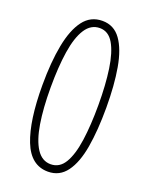

<svg xmlns="http://www.w3.org/2000/svg" viewBox="-139 -796 678 875"><g transform="rotate(20 200.5 -358.5)"><path d="M355 -358Q355 -248 341 -166Q327 -84 293.5 -38.5Q260 7 204 7Q121 7 83.5 -88Q46 -183 46 -355Q46 -467 62 -550Q78 -633 112.5 -678.5Q147 -724 204 -724Q260 -724 293 -678Q326 -632 340.5 -549.5Q355 -467 355 -358ZM85 -358Q85 -258 97 -184Q109 -110 135.5 -69.5Q162 -29 204 -29Q247 -29 271.5 -70Q296 -111 306.5 -185Q317 -259 317 -357Q317 -455 306 -530Q295 -605 270.5 -647Q246 -689 204 -689Q161 -689 134.5 -648Q108 -607 96.5 -532.5Q85 -458 85 -358Z"/></g></svg>

Font: Noto Sans Gujarati UI ExtraCondensed ExtraLight
Style: Regular
Weight: 200
Width: 2
Designer: Jelle Bosma - Monotype Design Team, Universal Thirst
Foundry: Monotype Imaging Inc.
Version: Version 2.106; ttfautohint (v1.8.4.7-5d5b)